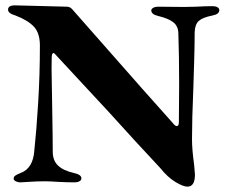

<svg xmlns="http://www.w3.org/2000/svg" viewBox="-20 -678 849 717"><path d="M578 -51Q486 -149 386 -260L193 -468Q183 -480 180 -480Q173 -480 173 -460Q172 -424 173.5 -362Q175 -300 175 -272Q177 -158 177 -111Q177 -79 196.5 -60Q216 -41 256 -32Q284 -26 284 -12Q284 -5 276.5 -1Q269 3 259 3Q228 3 194 1Q166 -1 148 -1Q118 -1 90 1Q62 3 55 3Q47 3 39 -1Q31 -5 31 -11Q31 -18 37.5 -22.5Q44 -27 57 -32Q103 -49 108 -114Q116 -188 122.5 -293.5Q129 -399 129 -508Q129 -555 106 -579Q83 -603 38 -620Q10 -628 10 -642Q10 -658 36 -658Q54 -658 114 -656Q222 -653 230 -653Q242 -653 251 -642Q290 -598 406 -466Q504 -354 624 -220Q634 -207 640 -207Q648 -207 648 -222L649 -362Q649 -471 646 -555Q645 -581 627 -595Q609 -609 572 -618Q545 -624 545 -639Q545 -645 552.5 -649Q560 -653 570 -653L667 -652L713 -653Q745 -655 774 -655Q785 -655 792 -651Q799 -647 799 -640Q799 -625 773 -620Q737 -613 722.5 -600Q708 -587 707 -558Q707 -513 705 -445.5Q703 -378 702 -349Q697 -232 697 -158Q697 -120 705 -62L708 -26Q708 19 680 19Q664 19 635 1.5Q606 -16 578 -51Z"/></svg>

Font: EB Garamond
Style: Bold
Weight: 700
Designer: Georg Duffner and Octavio Pardo
Foundry: Georg Duffner
Version: Version 1.000; ttfautohint (v1.6)